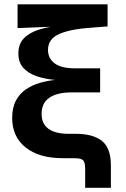

<svg xmlns="http://www.w3.org/2000/svg" viewBox="-20 -748 594 908"><path d="M382.8 140.1V51.8Q382.8 29.8 378.4 18.6Q374 7.3 361.8 3.7Q349.6 0 325.7 0H275.4Q164.6 0 101.1 -50.8Q37.6 -101.6 37.6 -189.9Q37.6 -239.3 55.2 -272.2Q72.8 -305.2 102.5 -325.4Q132.3 -345.7 168.9 -356.2Q205.6 -366.7 244.4 -370.4Q283.2 -374 318.8 -374.5V-365.7Q278.3 -366.2 234.4 -370.6Q190.4 -375 152.3 -387.9Q114.3 -400.9 90.6 -426.8Q66.9 -452.6 66.9 -495.6Q66.9 -540.5 93.8 -567.6Q120.6 -594.7 167.2 -608.9Q213.9 -623 272.5 -628.4V-623.5L63 -615.2V-727.5H488.8V-623L412.6 -617.2Q313 -610.4 260 -587.2Q207 -564 207 -511.7Q207 -472.7 238 -448.7Q269 -424.8 334.5 -424.8H453.6V-311H318.4Q249.5 -311 213.1 -285.6Q176.8 -260.3 176.8 -209.5Q176.8 -162.1 209.5 -138.7Q242.2 -115.2 305.2 -115.2H337.9Q420.4 -115.2 462.4 -81.3Q504.4 -47.4 504.4 34.7V140.1Z"/></svg>

Font: Inter 16pt
Style: Bold
Weight: 700
Version: Version 4.001;git-66647c0bb